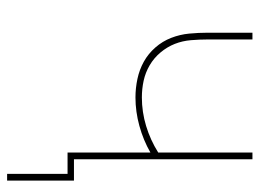

<svg xmlns="http://www.w3.org/2000/svg" viewBox="-115 -445 730 540"><g transform="rotate(90 250.0 -175.0)"><path d="M469 170V0H409V-233Q374 -213 334 -202Q294 -191 254 -191Q228 -191 202 -196.5Q176 -202 153.5 -214.5Q131 -227 113.5 -247Q96 -267 86.5 -291.5Q77 -316 74.5 -342Q72 -368 72 -394V-520H91V-394Q91 -371 93 -347Q95 -323 103.5 -301.5Q112 -280 127.5 -261.5Q143 -243 163.5 -231Q184 -219 207 -214Q230 -209 254 -209Q295 -209 334.5 -221Q374 -233 409 -255V-520H428V-18H488V170Z"/></g></svg>

Font: Iosevka Term Curly Thin
Style: Regular
Weight: 100
Designer: Belleve Invis
Foundry: Belleve Invis
Version: Version 32.3.0